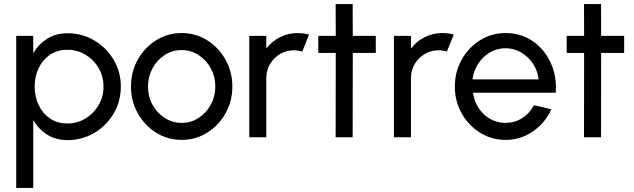

<svg xmlns="http://www.w3.org/2000/svg" viewBox="-20 -677 3128 947"><path d="M144 250H60V-500H144V-414.5Q169.5 -458.5 212.2 -485.8Q255 -513 313 -513Q385.5 -513 445.2 -477.5Q505 -442 540.5 -382.2Q576 -322.5 576 -250Q576 -177 540.5 -117Q505 -57 445.2 -21.5Q385.5 14 313 14Q255 14 212.2 -13.2Q169.5 -40.5 144 -84.5ZM312 -431.5Q263.5 -431.5 227.2 -407.2Q191 -383 171 -341.8Q151 -300.5 151 -250Q151 -200 170.8 -158.5Q190.5 -117 226.8 -92.5Q263 -68 312 -68Q360.5 -68 401 -92.2Q441.5 -116.5 466 -157.8Q490.5 -199 490.5 -250Q490.5 -300 466.5 -341.2Q442.5 -382.5 402 -407Q361.5 -431.5 312 -431.5Z M876 13Q807 13 750.2 -22.5Q693.5 -58 659.8 -117.8Q626 -177.5 626 -250Q626 -323 659.8 -383Q693.5 -443 750.2 -478.5Q807 -514 876 -514Q945 -514 1001.8 -478.5Q1058.5 -443 1092.2 -383Q1126 -323 1126 -250Q1126 -177.5 1092.2 -117.8Q1058.5 -58 1001.8 -22.5Q945 13 876 13ZM876 -71Q923 -71 960.5 -95.8Q998 -120.5 1020 -161.2Q1042 -202 1042 -250Q1042 -299 1019.8 -339.8Q997.5 -380.5 959.8 -405.2Q922 -430 876 -430Q829 -430 791.5 -405.2Q754 -380.5 732 -339.5Q710 -298.5 710 -250Q710 -200 732.8 -159.2Q755.5 -118.5 793.2 -94.8Q831 -71 876 -71Z M1209.5 0V-500H1293.5V-437.5Q1320 -472.5 1360.5 -493.2Q1401 -514 1448.5 -514Q1477.5 -514 1504.5 -506.5L1470.5 -422.5Q1450 -429 1430.5 -429Q1392.5 -429 1361.5 -410.8Q1330.5 -392.5 1312 -361.5Q1293.5 -330.5 1293.5 -292.5V0Z M1833.5 -416H1720L1719.5 0H1635.5L1636 -416H1550V-500H1636L1635.5 -657H1719.5L1720 -500H1833.5Z M1923 0V-500H2007V-437.5Q2033.5 -472.5 2074 -493.2Q2114.5 -514 2162 -514Q2191 -514 2218 -506.5L2184 -422.5Q2163.5 -429 2144 -429Q2106 -429 2075 -410.8Q2044 -392.5 2025.5 -361.5Q2007 -330.5 2007 -292.5V0Z M2473.5 13Q2404.5 13 2347.8 -22.5Q2291 -58 2257.2 -117.8Q2223.5 -177.5 2223.5 -250Q2223.5 -323 2257.2 -383Q2291 -443 2347.8 -478.5Q2404.5 -514 2473.5 -514Q2548.5 -514 2606.8 -474.5Q2665 -435 2696 -368Q2727 -301 2721 -219.5H2313Q2322 -156 2366.2 -113.8Q2410.5 -71.5 2473.5 -71Q2518.5 -71 2555 -94Q2591.5 -117 2614 -158L2699.5 -138Q2669.5 -71.5 2609 -29.2Q2548.5 13 2473.5 13ZM2310.5 -285.5H2636.5Q2632 -327.5 2609.2 -362.2Q2586.5 -397 2551 -418Q2515.5 -439 2473.5 -439Q2431 -439 2396.2 -418.5Q2361.5 -398 2338.8 -363.2Q2316 -328.5 2310.5 -285.5Z M3058.5 -416H2945L2944.5 0H2860.5L2861 -416H2775V-500H2861L2860.5 -657H2944.5L2945 -500H3058.5Z"/></svg>

Font: Urbanist Medium
Style: Regular
Weight: 500
Designer: Corey Hu
Foundry: Corey Hu
Version: Version 1.321; ttfautohint (v1.8.4.7-5d5b)